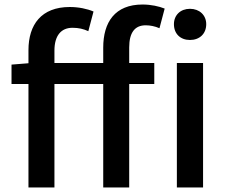

<svg xmlns="http://www.w3.org/2000/svg" viewBox="-20 -830 1004 850"><path d="M763 0H879V-551H763ZM821 -653C863 -653 893 -680 893 -723C893 -763 863 -791 821 -791C779 -791 750 -763 750 -723C750 -680 779 -653 821 -653ZM31 -458H106V0H221V-458H437V0H552V-458H663V-551H552V-620C552 -686 577 -718 625 -718C644 -718 666 -714 686 -705L709 -792C684 -802 649 -810 611 -810C489 -810 437 -732 437 -619V-551H221V-606C221 -673 251 -707 301 -707C328 -707 349 -702 371 -692L394 -779C366 -791 328 -799 289 -799C163 -799 106 -721 106 -608V-550L31 -544Z"/></svg>

Font: Noto Sans CJK HK Medium
Style: Regular
Weight: 500
Designer: Ryoko NISHIZUKA 西塚涼子 (kana, bopomofo & ideographs); Paul D. Hunt (Latin, Greek & Cyrillic); Sandoll Communications 산돌커뮤니
Foundry: Adobe
Version: Version 2.004;hotconv 1.0.118;makeotfexe 2.5.65603